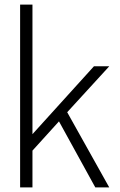

<svg xmlns="http://www.w3.org/2000/svg" viewBox="-20 -820 527 840"><path d="M458 0H397L238 -289L122 -161V0H68V-800H122V-233L391 -530H458L274 -329Z"/></svg>

Font: Tanohe Sans Light
Style: Regular
Weight: 300
Designer: Village Type and Design LLC & Cristiano Sobral
Foundry: Cooper Hewitt Smithsonian Design Museum
Version: Version 1.00;September 29, 2021;FontCreator 13.0.0.2655 64-b